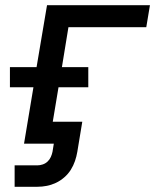

<svg xmlns="http://www.w3.org/2000/svg" viewBox="-20 -550 640 735"><path d="M36 165V83H123Q133 83 143.5 79.5Q154 76 162 68.5Q170 61 174.5 51Q179 41 181 31L186 0H72L108 -216H18V-293H120L160 -530H554L540 -446H242L217 -293H318V-216H204L182 -84H295L276 31Q273 49 267 66.5Q261 84 251 100Q241 116 226 129Q211 142 194 150Q177 158 159 161.5Q141 165 123 165Z"/></svg>

Font: Iosevka Curly MdExObl
Style: Regular
Weight: 500
Width: 7
Italic angle: -9°
Monospace: yes
Designer: Belleve Invis
Foundry: Belleve Invis
Version: Version 11.1.0; ttfautohint (v1.8.3)